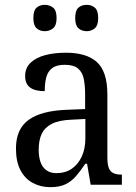

<svg xmlns="http://www.w3.org/2000/svg" viewBox="-20 -764 563 794"><path d="M188 10Q148 10 115.5 -7.5Q83 -25 64.5 -60.5Q46 -96 46 -150Q46 -230 98 -268Q150 -306 256 -310L332 -313V-373Q332 -410 326.5 -437.5Q321 -465 303 -480.5Q285 -496 248 -496Q214 -496 196 -482.5Q178 -469 171.5 -444.5Q165 -420 165 -387Q125 -387 104.5 -402Q84 -417 84 -450Q84 -483 106.5 -504.5Q129 -526 167 -536Q205 -546 253 -546Q338 -546 381 -507Q424 -468 424 -373V-114Q424 -86 429.5 -70.5Q435 -55 448 -48.5Q461 -42 481 -42H484V0H355L340 -87H333Q314 -59 295.5 -37Q277 -15 252 -2.5Q227 10 188 10ZM213 -48Q250 -48 276.5 -66Q303 -84 318 -116.5Q333 -149 333 -191V-272L275 -269Q224 -267 194.5 -252Q165 -237 152.5 -210.5Q140 -184 140 -145Q140 -114 148 -92.5Q156 -71 172.5 -59.5Q189 -48 213 -48ZM339 -635Q318 -635 304.5 -647Q291 -659 291 -689Q291 -721 304.5 -732.5Q318 -744 339 -744Q358 -744 372 -732.5Q386 -721 386 -689Q386 -659 372 -647Q358 -635 339 -635ZM165 -635Q145 -635 131.5 -647Q118 -659 118 -689Q118 -721 131.5 -732.5Q145 -744 165 -744Q185 -744 199.5 -732.5Q214 -721 214 -689Q214 -659 199.5 -647Q185 -635 165 -635Z"/></svg>

Font: Noto Serif Khmer SemiCondensed
Style: Regular
Weight: 400
Width: 4
Designer: Danh Hong and the Monotype Design Team
Foundry: Monotype Imaging Inc.
Version: Version 2.004